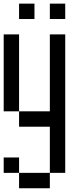

<svg xmlns="http://www.w3.org/2000/svg" viewBox="-20 -1103 457 1040"><path d="M0 -166.7V-250H83.3V-166.7ZM0 -500V-916.7H83.3V-500ZM166.7 -1000H83.3V-1083.3H166.7ZM333.3 -166.7H250V-416.7H83.3V-500H250V-916.7H333.3ZM333.3 -1000H250V-1083.3H333.3ZM83.3 -166.7H250V-83.3H83.3Z"/></svg>

Font: Galmuri11 Condensed
Style: Regular
Weight: 400
Width: 3
Designer: Lee Minseo (quiple)
Version: Version 2.399;hotconv 1.1.1;makeotfexe 2.6.0 DEVELOPMENT